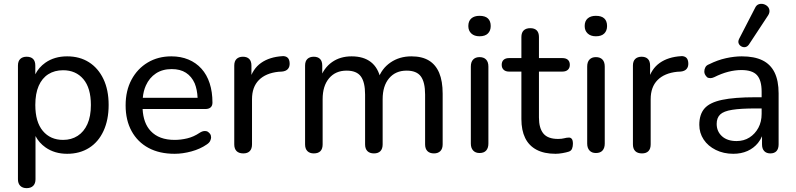

<svg xmlns="http://www.w3.org/2000/svg" viewBox="-20 -788 4125 995"><path d="M307 -63Q350 -63 382.5 -84Q415 -105 433 -145Q451 -185 451 -244Q451 -332 412 -378Q373 -424 307 -424Q263 -424 230.5 -403.5Q198 -383 180.5 -343Q163 -303 163 -244Q163 -156 202 -109.5Q241 -63 307 -63ZM118 187Q97 187 85 175Q73 163 73 141V-448Q73 -471 85 -482.5Q97 -494 118 -494Q140 -494 151.5 -482.5Q163 -471 163 -448V-403Q181 -439 215 -463Q262 -496 328 -496Q393 -496 441 -465.5Q489 -435 516 -378.5Q543 -322 543 -244Q543 -167 516.5 -109.5Q490 -52 441.5 -21.5Q393 9 328 9Q263 9 216 -24Q182 -48 164 -83V141Q164 163 152 175Q140 187 118 187Z M885 9Q806 9 749.5 -21.5Q693 -52 662 -108.5Q631 -165 631 -242Q631 -318 661.5 -375Q692 -432 745.5 -464Q799 -496 868 -496Q917 -496 956.5 -479.5Q996 -463 1024 -432Q1052 -401 1066.5 -356.5Q1081 -312 1081 -256Q1081 -240 1071.5 -231.5Q1062 -223 1044 -223H719Q723 -149 761 -109Q804 -63 885 -63Q917 -63 950.5 -71Q984 -79 1015 -100Q1029 -109 1041 -109Q1042 -109 1048.5 -108.5Q1055 -108 1063 -100.5Q1071 -93 1072.5 -86.5Q1074 -80 1074 -76Q1074 -69 1069.5 -58.5Q1065 -48 1051 -39Q1018 -16 972.5 -3.5Q927 9 885 9ZM989 -356Q973 -392 943.5 -411Q914 -430 870 -430Q822 -430 788 -407.5Q754 -385 736 -345Q723 -316 720 -281H1004Q1002 -324 989 -356Z M1241 7Q1218 7 1206 -5Q1194 -17 1194 -40V-448Q1194 -471 1206 -482.5Q1218 -494 1239 -494Q1260 -494 1271.5 -482.5Q1283 -471 1283 -448V-371H1273Q1289 -431 1333 -462Q1377 -493 1444 -497Q1460 -498 1470 -489.5Q1480 -481 1481 -461Q1482 -442 1472 -430.5Q1462 -419 1441 -417L1423 -416Q1357 -409 1321.5 -373Q1286 -337 1286 -274V-40Q1286 -17 1274.5 -5Q1263 7 1241 7Z M1606 7Q1585 7 1573 -5Q1561 -17 1561 -40V-448Q1561 -471 1573 -482.5Q1585 -494 1606 -494Q1627 -494 1638.5 -482.5Q1650 -471 1650 -448V-363L1639 -381Q1658 -436 1700.5 -466Q1743 -496 1802 -496Q1864 -496 1902 -466.5Q1940 -437 1953 -377H1939Q1957 -432 2003.5 -464Q2050 -496 2112 -496Q2167 -496 2202.5 -474.5Q2238 -453 2256 -410.5Q2274 -368 2274 -302V-40Q2274 -17 2262 -5Q2250 7 2229 7Q2207 7 2195 -5Q2183 -17 2183 -40V-298Q2183 -362 2161 -392Q2139 -422 2087 -422Q2030 -422 1996.5 -382.5Q1963 -343 1963 -274V-40Q1963 -17 1951.5 -5Q1940 7 1918 7Q1896 7 1884 -5Q1872 -17 1872 -40V-298Q1872 -362 1850 -392Q1828 -422 1776 -422Q1719 -422 1685.5 -382.5Q1652 -343 1652 -274V-40Q1652 7 1606 7Z M2465 5Q2444 5 2432 -8Q2420 -21 2420 -44V-443Q2420 -467 2432 -479.5Q2444 -492 2465 -492Q2487 -492 2499 -479.5Q2511 -467 2511 -443V-44Q2511 -21 2499.5 -8Q2488 5 2465 5ZM2465 -600Q2438 -600 2422.5 -614.5Q2407 -629 2407 -653Q2407 -679 2422.5 -692.5Q2438 -706 2465 -706Q2494 -706 2508.5 -692.5Q2523 -679 2523 -653Q2523 -629 2508.5 -614.5Q2494 -600 2465 -600Z M2859 9Q2800 9 2760.5 -12Q2721 -33 2701.5 -73Q2682 -113 2682 -171V-417H2618Q2600 -417 2590 -426.5Q2580 -436 2580 -452Q2580 -469 2590 -478Q2600 -487 2618 -487H2682V-596Q2682 -619 2694 -630.5Q2706 -642 2728 -642Q2750 -642 2761.5 -630.5Q2773 -619 2773 -596V-487H2894Q2913 -487 2923 -478Q2933 -469 2933 -452Q2933 -436 2923 -426.5Q2913 -417 2894 -417H2773V-179Q2773 -124 2796 -96Q2819 -68 2872 -68Q2891 -68 2904 -71.5Q2917 -75 2927 -75Q2936 -76 2942.5 -69Q2949 -62 2949 -43Q2949 -29 2944.5 -17.5Q2940 -6 2927 -2Q2915 2 2895 5.5Q2875 9 2859 9Z M3068 5Q3047 5 3035 -8Q3023 -21 3023 -44V-443Q3023 -467 3035 -479.5Q3047 -492 3068 -492Q3090 -492 3102 -479.5Q3114 -467 3114 -443V-44Q3114 -21 3102.5 -8Q3091 5 3068 5ZM3068 -600Q3041 -600 3025.5 -614.5Q3010 -629 3010 -653Q3010 -679 3025.5 -692.5Q3041 -706 3068 -706Q3097 -706 3111.5 -692.5Q3126 -679 3126 -653Q3126 -629 3111.5 -614.5Q3097 -600 3068 -600Z M3307 7Q3284 7 3272 -5Q3260 -17 3260 -40V-448Q3260 -471 3272 -482.5Q3284 -494 3305 -494Q3326 -494 3337.5 -482.5Q3349 -471 3349 -448V-371H3339Q3355 -431 3399 -462Q3443 -493 3510 -497Q3526 -498 3536 -489.5Q3546 -481 3547 -461Q3548 -442 3538 -430.5Q3528 -419 3507 -417L3489 -416Q3423 -409 3387.5 -373Q3352 -337 3352 -274V-40Q3352 -17 3340.5 -5Q3329 7 3307 7Z M3780 9Q3730 9 3689.5 -11Q3649 -31 3626.5 -65Q3604 -99 3604 -141Q3604 -195 3631 -226Q3658 -257 3722 -270.5Q3786 -284 3894 -284H3927V-313Q3927 -372 3903 -398.5Q3879 -425 3822 -425Q3789 -425 3754 -416Q3719 -407 3681 -388Q3670 -383 3661 -383Q3658 -383 3651 -384.5Q3644 -386 3637.5 -395.5Q3631 -405 3630.5 -411Q3630 -417 3630 -418Q3630 -429 3635.5 -439.5Q3641 -450 3655 -455Q3699 -477 3742.5 -486.5Q3786 -496 3824 -496Q3889 -496 3931 -475.5Q3973 -455 3994 -412.5Q4015 -370 4015 -304V-40Q4015 -17 4004 -5Q3993 7 3972 7Q3952 7 3940.5 -5Q3929 -17 3929 -40V-82Q3921 -63 3908 -47Q3886 -20 3853.5 -5.5Q3821 9 3780 9ZM3775 -219Q3730 -212 3712 -194.5Q3694 -177 3694 -146Q3694 -107 3721.5 -82Q3749 -57 3797 -57Q3835 -57 3864 -75.5Q3893 -94 3910 -125.5Q3927 -157 3927 -198V-226H3896Q3819 -226 3775 -219ZM3861 -557Q3853 -546 3842.5 -544Q3832 -542 3822 -547.5Q3812 -553 3808 -563Q3804 -573 3810 -586L3892 -745Q3899 -761 3911 -765.5Q3923 -770 3935.5 -767Q3948 -764 3957 -755.5Q3966 -747 3967.5 -734.5Q3969 -722 3961 -709Z"/></svg>

Font: Nunito Medium
Style: Regular
Weight: 500
Designer: Vernon Adams
Foundry: Vernon Adams
Version: Version 3.602